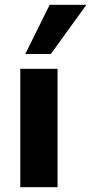

<svg xmlns="http://www.w3.org/2000/svg" viewBox="-20 -784 382 804"><path d="M65 0V-496H221V0ZM86 -558 188 -764H342L193 -558Z"/></svg>

Font: Nunito Sans 10pt ExtraBold
Style: Regular
Weight: 800
Designer: Vernon Adams
Foundry: Vernon Adams
Version: Version 3.101;gftools[0.9.27]